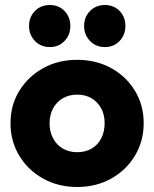

<svg xmlns="http://www.w3.org/2000/svg" viewBox="-20 -736 616 767"><path d="M288 11Q213 11 152.5 -22.5Q92 -56 57 -114Q22 -172 22 -244Q22 -316 57 -373Q92 -430 152 -463.5Q212 -497 288 -497Q364 -497 424 -464Q484 -431 519 -373.5Q554 -316 554 -244Q554 -172 519 -114Q484 -56 424 -22.5Q364 11 288 11ZM288 -128Q321 -128 346 -142.5Q371 -157 384.5 -183.5Q398 -210 398 -244Q398 -278 384 -303.5Q370 -329 345.5 -343.5Q321 -358 288 -358Q256 -358 231 -343.5Q206 -329 192 -303Q178 -277 178 -243Q178 -210 192 -183.5Q206 -157 231 -142.5Q256 -128 288 -128ZM179 -548Q143 -548 119.5 -572.5Q96 -597 96 -632Q96 -668 119.5 -692Q143 -716 179 -716Q215 -716 238 -692Q261 -668 261 -632Q261 -597 238 -572.5Q215 -548 179 -548ZM399 -548Q363 -548 339.5 -572.5Q316 -597 316 -632Q316 -668 339.5 -692Q363 -716 399 -716Q435 -716 458 -692Q481 -668 481 -632Q481 -597 458 -572.5Q435 -548 399 -548Z"/></svg>

Font: Outfit Thin
Style: Bold
Weight: 700
Version: Version 1.100;gftools[0.9.27]